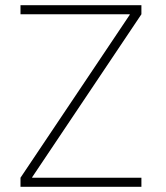

<svg xmlns="http://www.w3.org/2000/svg" viewBox="-20 -720 640 740"><path d="M59 -35 480 -663V-665H59V-700H525V-665L104 -37V-35H525V0H59Z"/></svg>

Font: Be Vietnam Thin
Style: Regular
Weight: 100
Designer: Gabriel Lam
Foundry: TypeRant
Version: Version 4.000